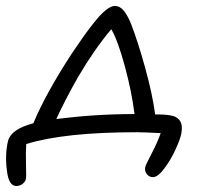

<svg xmlns="http://www.w3.org/2000/svg" viewBox="-52 -496 670 645"><path d="M461.9 99.1Q449.2 99.1 441.2 88.9Q433.1 78.6 436 64.9Q437.5 58.1 457.8 19Q478 -20 487.8 -48.8Q427.7 -51.8 408.2 -51.8Q164.6 -51.8 36.1 -12.2Q34.2 13.2 35.4 57.6Q36.6 102.1 35.2 104Q33.7 113.8 24.4 121.3Q15.1 128.9 2.9 128.9Q-22.9 128.9 -28.8 77.1Q-35.6 25.9 -25.9 -19Q-18.6 -56.2 41 -76.2Q49.8 -79.1 60.1 -82Q101.1 -180.7 189 -315.9Q211.9 -349.6 227.3 -371.6Q242.7 -393.6 264.4 -420.9Q286.1 -448.2 303.7 -462.2Q321.3 -476.1 334 -476.1Q350.6 -476.1 363.5 -460.4Q376.5 -444.8 388.2 -416Q411.1 -356.9 435.5 -268.8Q460 -180.7 469.2 -111.8Q499 -111.8 517.1 -108.9Q567.9 -102.5 557.1 -46.9Q553.2 -27.8 537.8 5.9Q522.5 39.6 500.5 69.3Q478.5 99.1 461.9 99.1ZM210 -236.8Q168 -163.1 137.2 -96.2Q268.6 -112.8 396 -112.8H399.9Q390.6 -188 367.2 -274.2Q343.8 -360.4 321.8 -397.9Q263.7 -328.6 210 -236.8Z"/></svg>

Font: Shantell Sans Irregular
Style: Italic
Weight: 300
Italic angle: -11.31°
Designer: Stephen Nixon, Anya Danilova, Shantell Martin
Foundry: Arrow Type
Version: Version 1.006;[9816181b4]